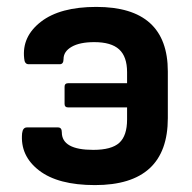

<svg xmlns="http://www.w3.org/2000/svg" viewBox="-20 -524 557 556"><path d="M255 12Q148 12 93 -30.5Q38 -73 44 -138Q46 -155 58 -155H148Q159 -155 159 -141Q159 -90 250 -90Q303 -90 325.5 -110.5Q348 -131 348 -178V-213H177Q167 -213 167 -223V-273Q167 -283 177 -283H348V-315Q348 -360 325 -381Q302 -402 253 -402Q211 -402 187.5 -388.5Q164 -375 164 -353Q164 -338 153 -338H63Q51 -338 50 -355Q43 -418 98.5 -461Q154 -504 259 -504Q466 -504 466 -317V-182Q466 12 255 12Z"/></svg>

Font: Sofia Sans
Style: Bold
Weight: 700
Designer: Botio Nikoltchev, Ani Petrova
Foundry: lettersoup
Version: Version 4.100; ttfautohint (v1.8.4.7-5d5b)